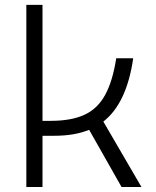

<svg xmlns="http://www.w3.org/2000/svg" viewBox="-20 -752 626 772"><path d="M85.9 0V-732.4H150.9V-266.1H184.1Q266.6 -266.1 319.6 -290.5Q372.6 -314.9 402.8 -370.4Q433.1 -425.8 447.3 -517.6H515.6Q489.3 -335.9 395.5 -263.2L548.8 0H468.8L338.4 -230Q279.8 -206.1 198.7 -206.1H150.9V0Z"/></svg>

Font: CaskaydiaCove NFP Light
Style: Regular
Weight: 300
Designer: Aaron Bell
Foundry: Saja Typeworks
Version: Version 2111.001; VTT 6.35;Nerd Fonts 3.1.1